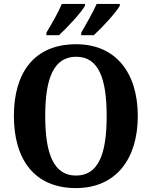

<svg xmlns="http://www.w3.org/2000/svg" viewBox="-20 -951 776 981"><path d="M395 -784V-771H459C501 -809 572 -886 592 -921V-931H474C454 -886 421 -829 395 -784ZM217 -784V-771H281C323 -809 394 -886 414 -921V-931H296C277 -886 244 -829 217 -784ZM368 10C571 10 684 -137 684 -358C684 -580 571 -725 369 -725C155 -725 51 -580 51 -359C51 -137 155 10 368 10ZM368 -54C254 -54 211 -166 211 -358C211 -550 254 -661 369 -661C484 -661 525 -550 525 -358C525 -166 484 -54 368 -54Z"/></svg>

Font: Noto Serif Ethiopic SemiCondensed
Style: Bold
Weight: 700
Width: 4
Designer: Monotype Design Team
Foundry: Monotype Imaging Inc.
Version: Version 2.102